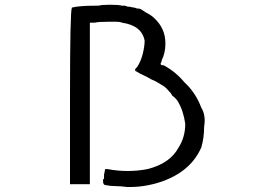

<svg xmlns="http://www.w3.org/2000/svg" viewBox="-20 -754 1142 794"><path d="M386.7 -730.5Q402.3 -734.4 433.6 -734.4Q472.7 -734.4 484.4 -730.5H488.3H496.1L507.8 -726.6Q515.6 -726.6 523.4 -724.6Q531.2 -722.7 535.2 -722.7L546.9 -718.8H550.8Q558.6 -718.8 564.5 -714.8Q570.3 -710.9 582 -703.1Q605.5 -691.4 617.2 -679.7Q664.1 -636.7 664.1 -574.2Q664.1 -535.2 648.4 -503.9V-500L644.5 -492.2V-488.3L648.4 -484.4H656.2Q707 -457 742.2 -414.1Q789.1 -371.1 812.5 -308.6Q832 -277.3 824.2 -230.5Q824.2 -183.6 812.5 -144.5Q785.2 -82 728.5 -43Q671.9 -3.9 593.8 11.7Q574.2 15.6 554.7 17.6Q535.2 19.5 507.8 19.5Q476.6 15.6 457 15.6Q437.5 15.6 418 11.7Q406.2 11.7 406.2 -3.9V-11.7Q410.2 -15.6 410.2 -15.6V-23.4V-31.2L414.1 -50.8V-54.7H425.8Q445.3 -50.8 466.8 -48.8Q488.3 -46.9 507.8 -46.9Q550.8 -46.9 589.8 -54.7Q683.6 -78.1 718.8 -144.5Q746.1 -187.5 746.1 -242.2Q738.3 -296.9 714.8 -335.9Q707 -347.7 691.4 -359.4L687.5 -367.2Q668 -390.6 656.2 -398.4Q648.4 -402.3 636.7 -410.2Q625 -418 605.5 -425.8Q585.9 -437.5 572.3 -443.4Q558.6 -449.2 546.9 -457L539.1 -460.9V-464.8V-468.8Q539.1 -468.8 546.9 -476.6Q562.5 -500 570.3 -531.2Q578.1 -562.5 578.1 -585.9Q566.4 -648.4 484.4 -660.2Q476.6 -664.1 460.9 -664.1Q445.3 -664.1 429.7 -664.1Q386.7 -664.1 371.1 -660.2H351.6V7.8H308.6H269.5V-355.5Q269.5 -707 277.3 -722.7Q308.6 -730.5 375 -730.5Z"/></svg>

Font: 和音 by 宁静之雨，公众号njzyshare
Style: Regular
Weight: 400
Designer: Steve Matteson
Foundry: Ascender Corporation
Version: Version 6.00;June 8, 2018;FontCreator 11.0.0.2388 32-bit